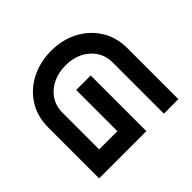

<svg xmlns="http://www.w3.org/2000/svg" viewBox="-120 -749 946 946"><g transform="rotate(45 353.0 -276.0)"><path d="M651 0H296Q219 0 161 -37Q103 -74 71 -137Q39 -200 39 -277Q39 -354 71 -416Q103 -478 161 -515Q219 -552 296 -552H651V-451H296Q248 -451 213 -427.5Q178 -404 159 -365Q140 -326 140 -277Q140 -228 159 -188Q178 -148 213 -124.5Q248 -101 296 -101H550V-228H263V-329H651Z"/></g></svg>

Font: Bruno Ace SC
Style: Regular
Weight: 400
Version: Version 1.100; ttfautohint (v1.8.4.7-5d5b);gftools[0.9.27]